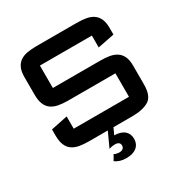

<svg xmlns="http://www.w3.org/2000/svg" viewBox="-207 -871 1210 1261"><g transform="rotate(-30 398.0 -240.5)"><path d="M60 -182 186 -208V-115Q186 -115 186 -115Q186 -115 186 -115H605Q605 -115 605 -115Q605 -115 605 -115V-293Q605 -293 605 -293Q605 -293 605 -293H246Q206.5 -293 174.8 -299Q143 -305 120.8 -320.8Q98.5 -336.5 86.8 -364.8Q75 -393 75 -437V-570Q75 -613 87.5 -639.8Q100 -666.5 122.5 -681.5Q145 -696.5 176.5 -701.8Q208 -707 246 -707H549Q587.5 -707 619 -701.8Q650.5 -696.5 673.2 -681.5Q696 -666.5 708.5 -639.8Q721 -613 721 -570V-520L595 -495V-585Q595 -585 595 -585Q595 -585 595 -585H201Q201 -585 201 -585Q201 -585 201 -585V-415Q201 -415 201 -415Q201 -415 201 -415H559Q597.5 -415 629 -409.8Q660.5 -404.5 683.2 -389.5Q706 -374.5 718.5 -347.8Q731 -321 731 -278V-136Q731 -47.5 685.2 -20.2Q639.5 7 559 7H231Q191.5 7 159.8 1.2Q128 -4.5 105.8 -20.2Q83.5 -36 71.8 -64Q60 -92 60 -136ZM374 7H417L394.5 56Q418.5 56 437.5 61.8Q456.5 67.5 469.5 78.2Q482.5 89 489.5 104.5Q496.5 120 496.5 139.5Q496.5 161 488.8 177.2Q481 193.5 467.2 204.2Q453.5 215 434 220.5Q414.5 226 390.5 226Q364 226 343.5 219.5Q323 213 306 201L329.5 160.5Q335.5 164.5 346.5 167.2Q357.5 170 368.5 170Q386 170 396 161.8Q406 153.5 406 139Q406 124 396 116.8Q386 109.5 368.5 109.5Q357 109.5 346.2 111.2Q335.5 113 323.5 117Z"/></g></svg>

Font: Science Gothic
Style: Regular
Weight: 400
Designer: Thomas Phinney, Vassil Kateliev, Brandon Buerkle
Foundry: Font Detective LLC
Version: Version 1.018